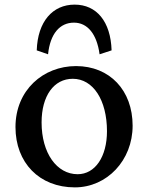

<svg xmlns="http://www.w3.org/2000/svg" viewBox="-20 -802 640 831"><path d="M304 9C443 9 554 -108 554 -258C554 -411 455 -516 309 -516C167 -516 47 -412 47 -252C47 -98 150 9 304 9ZM139 -584 188 -567C197 -656 239 -704 300 -704C358 -704 399 -656 411 -567L463 -584C459 -709 398 -782 303 -782C208 -782 143 -709 139 -584ZM160 -272C160 -387 213 -461 295 -461C383 -461 443 -369 443 -234C443 -124 392 -48 316 -48C226 -48 160 -139 160 -272Z"/></svg>

Font: TPK Tissa Web Medium
Style: Regular
Weight: 500
Designer: Jacques Le Bailly, Suppakit Chalermlarp | Katatrad Co.,Ltd.
Foundry: Jacques Le Bailly, Cadson Demak Co.,Ltd.
Version: Version 5.000;Glyphs 3.1.2 (3151)